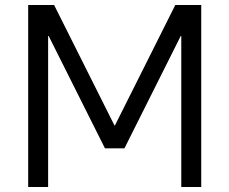

<svg xmlns="http://www.w3.org/2000/svg" viewBox="-20 -750 920 770"><path d="M93 0V-730H197L439 -247H441L683 -730H787V0H707V-606H705L479 -155H401L175 -606H173V0Z"/></svg>

Font: M PLUS 1
Style: Regular
Weight: 400
Designer: Coji Morishita
Foundry: UNDERFOREST DESIGN
Version: Version 1.001